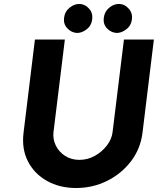

<svg xmlns="http://www.w3.org/2000/svg" viewBox="-20 -934 827 962"><path d="M248 -272Q244 -237 259.5 -205Q275 -173 306 -153Q337 -133 378 -133Q419 -133 455 -153Q491 -173 515.5 -205Q540 -237 544 -272L601 -736H751L694 -269Q684 -188 636 -125.5Q588 -63 516 -27.5Q444 8 361 8Q279 8 215.5 -27.5Q152 -63 120 -125.5Q88 -188 98 -269L155 -736H305ZM301 -845Q305 -877 330 -896.5Q355 -916 381 -914Q406 -913 426 -891Q446 -869 442 -837Q438 -805 413.5 -786.5Q389 -768 364 -769Q337 -771 317 -792.5Q297 -814 301 -845ZM500 -845Q504 -877 528.5 -896.5Q553 -916 580 -914Q605 -913 625 -890.5Q645 -868 641 -837Q637 -805 612 -786.5Q587 -768 563 -769Q536 -771 516 -792Q496 -813 500 -845Z"/></svg>

Font: Josefin Sans Thin
Style: Bold Italic
Weight: 700
Italic angle: -7°
Version: Version 2.000